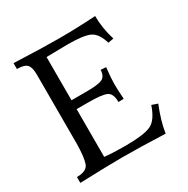

<svg xmlns="http://www.w3.org/2000/svg" viewBox="-158 -832 949 971"><g transform="rotate(-30 316.5 -346.5)"><path d="M536.1 0Q386.2 -5.9 282.2 -5.9Q211.9 -5.9 37.6 0V-34.2Q96.2 -34.2 108.2 -69.1Q120.1 -104 121.1 -181.2V-585Q121.1 -627 106 -643.1Q90.8 -659.2 47.9 -659.2V-693.4Q213.9 -686.5 309.6 -686.5Q413.6 -686.5 524.4 -693.4Q524.4 -622.6 547.4 -548.8L515.1 -543Q497.1 -603.5 462.2 -621.1Q427.2 -638.7 331.5 -638.7L208 -636.7V-384.3H299.3Q362.8 -384.3 387 -395.3Q411.1 -406.2 412.6 -443.8L443.4 -441.9Q436.5 -382.3 436.5 -346.2Q436.5 -317.4 440.4 -258.8L409.2 -257.8Q409.2 -308.1 382.1 -320.3Q355 -332.5 276.4 -332.5H208V-53.7Q257.3 -48.3 329.6 -48.3Q435.5 -48.3 477.8 -67.1Q520 -85.9 545.4 -162.1L579.6 -150.4Q545.4 -66.4 536.1 0Z"/></g></svg>

Font: Kelvinch
Style: Regular
Weight: 400
Designer: Paul James MIller
Foundry: High-Logic / Made with FontCreator
Version: Version 3.30 September 23, 2016